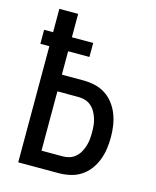

<svg xmlns="http://www.w3.org/2000/svg" viewBox="-111 -812 722 888"><g transform="rotate(15 250.0 -367.5)"><path d="M62 0V-556H19V-623H62V-735H152V-623H254V-556H152V-444H254Q282 -444 309.5 -438Q337 -432 360.5 -417Q384 -402 401 -379.5Q418 -357 428 -331Q438 -305 442 -277.5Q446 -250 446 -222Q446 -194 442 -166.5Q438 -139 428 -113Q418 -87 401 -64.5Q384 -42 360.5 -27Q337 -12 309.5 -6Q282 0 254 0ZM254 -80Q271 -80 286.5 -85Q302 -90 314.5 -101Q327 -112 335 -126.5Q343 -141 348 -157Q353 -173 354.5 -189.5Q356 -206 356 -222Q356 -239 354.5 -255Q353 -271 348 -287Q343 -303 335 -317.5Q327 -332 314.5 -343Q302 -354 286.5 -359Q271 -364 254 -364H152V-80Z"/></g></svg>

Font: Iosevka Fixed Medium
Style: Regular
Weight: 500
Monospace: yes
Designer: Belleve Invis
Foundry: Belleve Invis
Version: Version 32.3.0